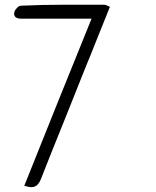

<svg xmlns="http://www.w3.org/2000/svg" viewBox="-20 -1101 656 806"><path d="M441.4 -1072.3Q415 -1006.8 389.6 -943.4Q364.3 -878.9 337.9 -815.4Q292 -699.2 245.1 -583Q198.2 -467.8 152.3 -350.6Q142.6 -325.2 127 -318.4Q121.1 -315.4 112.3 -315.4Q99.6 -315.4 82 -321.3Q151.4 -495.1 221.7 -669.9Q292 -843.8 364.3 -1022.5Q333 -1022.5 306.6 -1022.5Q279.3 -1022.5 252.9 -1022.5Q207 -1022.5 161.1 -1022.5Q115.2 -1022.5 69.3 -1022.5Q53.7 -1022.5 44.9 -1029.3Q40 -1034.2 39.1 -1042Q39.1 -1045.9 41 -1051.8Q43 -1059.6 51.8 -1068.4Q60.5 -1077.1 68.4 -1077.1Q156.2 -1081.1 243.2 -1081.1Q287.1 -1081.1 331.1 -1081.1Q374 -1081.1 417 -1081.1Q422.9 -1081.1 428.7 -1078.1Q434.6 -1075.2 441.4 -1072.3Z"/></svg>

Font: Das Gitter
Style: Book
Weight: 400
Version: Version 006.000